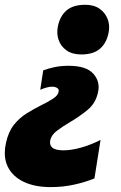

<svg xmlns="http://www.w3.org/2000/svg" viewBox="-54 -574 507 804"><path d="M286.5 -346Q248.5 -346 224.5 -363Q200.5 -380 191.5 -407Q186 -423 186 -440Q186 -452 188.5 -464Q197 -506.5 224.5 -530.2Q252 -554 303 -554Q339.5 -554 363.2 -537.2Q387 -520.5 397 -493.5Q403 -477 403 -459Q403 -448 400.5 -436Q392 -393.5 364.5 -369.8Q337 -346 286.5 -346ZM158.5 209.5Q92 209.5 45.5 187.5Q-1 165.5 -21.5 124Q-34 98.5 -34 66.5Q-34 47 -29 24.5Q-19 -22 4 -51Q27 -80 57 -98.8Q87 -117.5 118 -133Q147 -147 167.5 -160.5Q188 -174 191 -188Q192 -191 192 -194Q192 -201.5 185.5 -205.5Q177 -211 165 -211Q153.5 -211 140 -207.2Q126.5 -203.5 114.5 -198L127 -279.5Q146 -286.5 172.8 -292.5Q199.5 -298.5 233.5 -298.5Q307 -298.5 336.5 -265.5Q359 -240.5 359 -209Q359 -199 356.5 -188Q347 -142 313 -114Q279 -86 236.5 -61Q206 -43 183.8 -26Q161.5 -9 156.5 13Q155.5 18 155.5 22.5Q155.5 35.5 165 44Q177.5 55.5 212 55.5Q244.5 55.5 285 44.2Q325.5 33 367 12L341.5 173Q306 188 258 198.8Q210 209.5 158.5 209.5Z"/></svg>

Font: Heraclito ExtraBold
Style: Italic
Weight: 800
Italic angle: -12°
Designer: Kostas Bartsokas (font) & Cristiano Sobral (main changes)
Foundry: Kostas Bartsokas (font) & Cristiano Sobral (main changes)
Version: Version 1.00;July 8, 2020;FontCreator 13.0.0.2655 64-bit